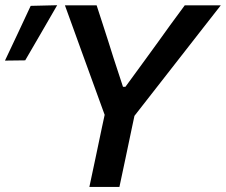

<svg xmlns="http://www.w3.org/2000/svg" viewBox="-100 -734 888 754"><path d="M251 0Q263.5 -58.5 275 -113Q286.5 -167.5 300.5 -234.5L311 -283L218 -539Q202.5 -582.5 188 -622Q173.5 -661 155 -713H279.5Q294 -667.5 305 -634.5Q315.5 -601.5 325 -572.5Q334 -543 345.5 -507.5L383 -393H392.5L473.5 -504Q500 -541 522.5 -571.5Q544.5 -602 568.5 -635.5Q592.5 -668.5 625.5 -713H767Q732.5 -669.5 698.5 -625.5Q664 -581 631 -539L428 -279L418.5 -234.5Q404.5 -167.5 393 -113Q381.5 -58.5 369 0ZM-80.5 -496Q-54.5 -550.5 -29.5 -604Q-4.5 -657.5 20.5 -711L124.5 -713.5Q92.5 -658 61.5 -604.5Q30 -550.5 -1 -497Z"/></svg>

Font: Heraclito Medium
Style: Italic
Weight: 500
Italic angle: -12°
Designer: Kostas Bartsokas (font) & Cristiano Sobral (main changes)
Foundry: Kostas Bartsokas (font) & Cristiano Sobral (main changes)
Version: Version 1.00;July 8, 2020;FontCreator 13.0.0.2655 64-bit